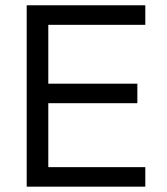

<svg xmlns="http://www.w3.org/2000/svg" viewBox="-20 -700 625 720"><path d="M80.1 0V-680.2H524.9V-606.9H161.1V-386.2H495.1V-313H161.1V-73.2H524.9V0Z"/></svg>

Font: TASA Orbiter Text
Style: Regular
Weight: 400
Designer: Weizhong Zhang
Version: Version 1.000;Glyphs 3.1.2 (3151)